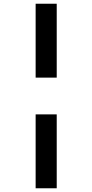

<svg xmlns="http://www.w3.org/2000/svg" viewBox="-20 -778 495 1029"><path d="M171 -758H284V-362H171ZM171 -165H284V231H171Z"/></svg>

Font: Noto Sans Condensed
Style: Regular
Weight: 400
Width: 3
Version: Version 2.013